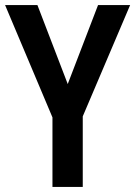

<svg xmlns="http://www.w3.org/2000/svg" viewBox="-20 -734 531 754"><path d="M246 -404 365 -714H491L305 -277V0H186V-273L0 -714H127Z"/></svg>

Font: Noto Sans Ethiopic Condensed SemiBold
Style: Regular
Weight: 600
Width: 3
Designer: Monotype Design Team
Foundry: Monotype Imaging Inc.
Version: Version 2.102; ttfautohint (v1.8.4.7-5d5b)